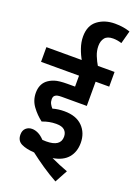

<svg xmlns="http://www.w3.org/2000/svg" viewBox="-186 -966 809 1154"><g transform="rotate(20 218.5 -389.0)"><path d="M214 -209Q169 -209 126 -192Q90 -219 62 -257Q34 -295 34 -343Q34 -395 67 -424Q86 -440 113.5 -449Q141 -458 195 -458H243V-528H0V-622H436V-528H349V-373H189Q170 -373 161 -370.5Q152 -368 146 -363Q137 -356 137 -339Q137 -323 143.5 -310.5Q150 -298 160 -287Q194 -297 234 -297Q310 -297 350.5 -256Q391 -215 391 -151Q391 -94 359.5 -56.5Q328 -19 263 -8Q318 18 371 37L327 118Q278 91 232.5 60Q187 29 147 -2Q95 -5 64 -20.5Q33 -36 33 -75Q33 -102 49 -116.5Q65 -131 88 -131Q107 -131 127 -121.5Q147 -112 168 -90Q180 -89 192 -89Q284 -89 284 -152Q284 -178 267.5 -193.5Q251 -209 214 -209ZM230 -615Q211 -647 198 -684.5Q185 -722 185 -758Q185 -828 230 -862Q275 -896 340 -896Q369 -896 393 -892Q417 -888 437 -881L415 -799Q387 -808 360 -808Q323 -808 307 -788Q291 -768 291 -736Q291 -705 303 -675Q315 -645 333 -615Z"/></g></svg>

Font: Noto Sans Condensed SemiBold
Style: Italic
Weight: 600
Width: 3
Italic angle: -12°
Designer: Monotype Design Team
Foundry: Monotype Imaging Inc.
Version: Version 2.013; ttfautohint (v1.8.4.7-5d5b)